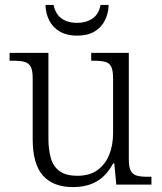

<svg xmlns="http://www.w3.org/2000/svg" viewBox="-20 -751 658 781"><path d="M277 10Q196 10 154.5 -37Q113 -84 113 -185V-433Q113 -466 104.5 -480.5Q96 -495 79 -499.5Q62 -504 33 -504H19V-536H177V-186Q177 -142 187 -107.5Q197 -73 223 -54.5Q249 -36 295 -36Q345 -36 377 -59.5Q409 -83 424.5 -122Q440 -161 440 -210V-431Q440 -464 432.5 -479.5Q425 -495 407.5 -499.5Q390 -504 361 -504H351V-536H504V-102Q504 -71 512 -56Q520 -41 537 -36.5Q554 -32 579 -32H596V0H453L445 -86H440Q414 -37 374 -13.5Q334 10 277 10ZM293 -606Q252 -606 223.5 -622.5Q195 -639 180.5 -667.5Q166 -696 165 -731H198Q206 -693 231 -675.5Q256 -658 293 -658Q330 -658 356 -675.5Q382 -693 389 -731H422Q421 -696 406.5 -667.5Q392 -639 364 -622.5Q336 -606 293 -606Z"/></svg>

Font: Noto Serif Hebrew Light
Style: Regular
Weight: 300
Version: Version 2.003